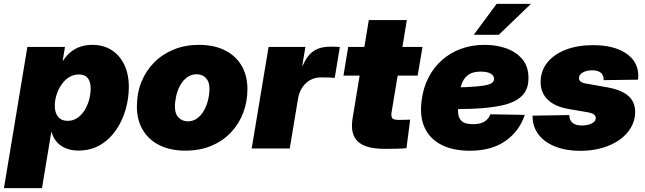

<svg xmlns="http://www.w3.org/2000/svg" viewBox="-54 -764 3321 988"><path d="M-33.7 204.1 86.9 -522.5H280.3L268.6 -451.2H270Q288.1 -479 311 -497.3Q334 -515.6 361.6 -524.4Q389.2 -533.2 421.4 -533.2Q477.5 -533.2 519.5 -506.8Q561.5 -480.5 585.2 -431.9Q608.9 -383.3 608.9 -315.9Q608.9 -258.3 592.3 -200.2Q575.7 -142.1 543 -94.5Q510.3 -46.9 461.9 -18.1Q413.6 10.7 349.6 10.7Q312 10.7 283.4 -1.5Q254.9 -13.7 236.8 -35.2Q218.8 -56.6 211.4 -85H210L162.1 204.1ZM293.5 -142.1Q323.2 -142.1 345.7 -158.2Q368.2 -174.3 383.1 -199.5Q397.9 -224.6 405.3 -253.7Q412.6 -282.7 412.6 -308.6Q412.6 -343.3 397.7 -362.1Q382.8 -380.9 353 -380.9Q324.2 -380.9 301.3 -366.5Q278.3 -352.1 262 -327.9Q245.6 -303.7 236.8 -275.6Q228 -247.6 228 -219.7Q228 -183.1 245.4 -162.6Q262.7 -142.1 293.5 -142.1Z M899.9 11.2Q822.8 11.2 766.8 -16.6Q710.9 -44.4 680.7 -95.5Q650.4 -146.5 650.4 -216.3Q650.4 -284.2 673.6 -342Q696.8 -399.9 739.3 -442.6Q781.7 -485.4 840.3 -509.3Q898.9 -533.2 970.2 -533.2Q1047.4 -533.2 1103.3 -505.1Q1159.2 -477.1 1189.2 -426Q1219.2 -375 1219.2 -305.2Q1219.2 -240.7 1197.5 -183.6Q1175.8 -126.5 1134.3 -82.5Q1092.8 -38.6 1033.7 -13.7Q974.6 11.2 899.9 11.2ZM912.1 -139.6Q940.4 -139.6 961.7 -155.8Q982.9 -171.9 996.6 -197Q1010.3 -222.2 1017.1 -251.5Q1023.9 -280.8 1023.9 -308.1Q1023.9 -333 1014.9 -349.4Q1005.9 -365.7 991 -373.8Q976.1 -381.8 958 -381.8Q929.7 -381.8 908.4 -366Q887.2 -350.1 873.3 -325Q859.4 -299.8 852.8 -270.5Q846.2 -241.2 846.2 -214.4Q846.2 -176.8 866 -158.2Q885.7 -139.6 912.1 -139.6Z M1241.2 0 1328.1 -522.5H1517.6L1501.5 -426.3H1503.9Q1526.9 -480 1560.8 -502Q1594.7 -523.9 1646 -523.9Q1659.7 -523.9 1671.4 -523.4Q1683.1 -522.9 1694.8 -522L1668.5 -363.3Q1657.7 -364.7 1636.5 -365.2Q1615.2 -365.7 1597.2 -365.7Q1567.4 -365.7 1542.7 -352.3Q1518.1 -338.9 1501.5 -314Q1484.9 -289.1 1479.5 -255.4L1437 0Z M2120.1 -522.5 2095.2 -375H1713.4L1737.8 -522.5ZM1843.8 -660.6H2039.6L1960.9 -185.5Q1957.5 -164.1 1965.1 -155.5Q1972.7 -147 1997.6 -147Q2009.8 -147 2029.3 -147.5Q2048.8 -147.9 2056.6 -148.4L2037.6 -1.5Q2019.5 0.5 1989 1.2Q1958.5 2 1926.8 2Q1827.1 2 1787.1 -36.1Q1747.1 -74.2 1760.3 -154.8Z M2363.8 11.7Q2278.3 11.7 2218.8 -18.1Q2159.2 -47.9 2131.8 -105.7Q2104.5 -163.6 2115.7 -248Q2124 -312 2150.6 -364.3Q2177.2 -416.5 2219.7 -454.3Q2262.2 -492.2 2317.9 -512.7Q2373.5 -533.2 2439.9 -533.2Q2502 -533.2 2553.2 -514.4Q2604.5 -495.6 2635 -458Q2665.5 -420.4 2665.5 -362.3Q2665.5 -302.7 2630.6 -269.5Q2595.7 -236.3 2530.5 -221.9Q2465.3 -207.5 2374.3 -204.3Q2283.2 -201.2 2170.4 -201.2L2188.5 -313Q2285.2 -313 2344.5 -315.7Q2403.8 -318.4 2435.1 -323.5Q2466.3 -328.6 2477.3 -337.2Q2488.3 -345.7 2488.3 -357.4Q2488.3 -375.5 2470.5 -385.5Q2452.6 -395.5 2419.4 -395.5Q2380.4 -395.5 2358.6 -380.9Q2336.9 -366.2 2326.4 -343Q2315.9 -319.8 2312.3 -293Q2308.6 -266.1 2305.2 -241.7Q2301.3 -206.5 2303.7 -180.2Q2306.2 -153.8 2323.5 -139.4Q2340.8 -125 2379.9 -125Q2418.5 -125 2439.9 -138.9Q2461.4 -152.8 2468.8 -175.8L2646.5 -172.9Q2619.1 -89.8 2547.6 -39.1Q2476.1 11.7 2363.8 11.7ZM2383.8 -585 2501.5 -744.1H2678.2L2512.7 -585Z M2932.6 12.2Q2859.4 12.2 2804 -9.5Q2748.5 -31.2 2717.8 -71Q2687 -110.8 2686.5 -165Q2686.5 -166 2686.5 -167Q2686.5 -168 2686.5 -168.9L2875.5 -171.9Q2876 -145.5 2892.1 -131.8Q2908.2 -118.2 2941.4 -118.2Q2960.4 -118.2 2976.3 -122.8Q2992.2 -127.4 3002 -136.2Q3011.7 -145 3011.7 -157.2Q3011.7 -168.5 3001.2 -175.8Q2990.7 -183.1 2965.8 -187L2872.1 -203.1Q2801.3 -215.3 2764.6 -251Q2728 -286.6 2728 -341.3Q2728 -399.9 2762.7 -442.6Q2797.4 -485.4 2858.2 -508.5Q2918.9 -531.7 2996.6 -531.7Q3105 -531.7 3167.5 -489.5Q3230 -447.3 3230.5 -375Q3230.5 -370.6 3230 -365Q3229.5 -359.4 3229 -354L3052.2 -351.6Q3053.2 -377 3037.8 -389.6Q3022.5 -402.3 2992.7 -402.3Q2975.6 -402.3 2960 -397.5Q2944.3 -392.6 2934.8 -383.5Q2925.3 -374.5 2925.3 -362.3Q2925.3 -351.6 2933.8 -344.2Q2942.4 -336.9 2961.9 -334L3069.3 -314.9Q3142.6 -302.2 3178.5 -271.2Q3214.4 -240.2 3214.4 -188Q3214.4 -144 3192.6 -107.2Q3170.9 -70.3 3132.8 -43.7Q3094.7 -17.1 3043.5 -2.4Q2992.2 12.2 2932.6 12.2Z"/></svg>

Font: Inter 28pt Black
Style: Italic
Weight: 900
Italic angle: -9.3988°
Designer: Rasmus Andersson
Foundry: rsms
Version: Version 4.001;git-66647c0bb